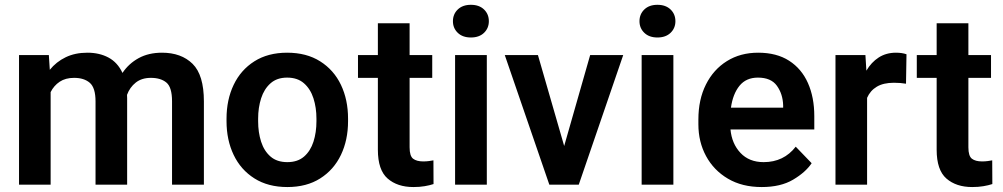

<svg xmlns="http://www.w3.org/2000/svg" viewBox="-20 -753 4089 783"><path d="M282.2 -435.5Q247.1 -435.5 223.4 -419.7Q199.7 -403.8 186.5 -377.4V0H57.6V-528.3H179.2L183.1 -468.3Q209.5 -501 247.8 -519.5Q286.1 -538.1 336.4 -538.1Q385.3 -538.1 422.4 -518.3Q459.5 -498.5 479.5 -455.6Q504.9 -493.7 545.4 -515.9Q585.9 -538.1 640.6 -538.1Q719.2 -538.1 765.4 -492.7Q811.5 -447.3 811.5 -339.4V0H681.6V-339.8Q681.6 -397.5 658.4 -416.5Q635.3 -435.5 595.2 -435.5Q558.1 -435.5 533.7 -416.3Q509.3 -397 498 -366.2Q498.5 -359.4 498.5 -352.5V0H369.6V-339.4Q369.6 -395 346.2 -415.3Q322.8 -435.5 282.2 -435.5Z M903.8 -258.8V-269Q903.8 -346.2 932.9 -407Q961.9 -467.8 1017.3 -502.9Q1072.8 -538.1 1150.9 -538.1Q1230 -538.1 1285.6 -502.9Q1341.3 -467.8 1370.4 -407Q1399.4 -346.2 1399.4 -269V-258.8Q1399.4 -182.1 1370.4 -121.3Q1341.3 -60.5 1285.9 -25.4Q1230.5 9.8 1151.9 9.8Q1073.2 9.8 1017.6 -25.4Q961.9 -60.5 932.9 -121.3Q903.8 -182.1 903.8 -258.8ZM1032.7 -269V-258.8Q1032.7 -212.9 1044.9 -175Q1057.1 -137.2 1083.3 -114.5Q1109.4 -91.8 1151.9 -91.8Q1193.8 -91.8 1220 -114.5Q1246.1 -137.2 1258.3 -175Q1270.5 -212.9 1270.5 -258.8V-269Q1270.5 -314 1258.3 -352.1Q1246.1 -390.1 1219.7 -413.3Q1193.4 -436.5 1150.9 -436.5Q1109.4 -436.5 1083.3 -413.3Q1057.1 -390.1 1044.9 -352.1Q1032.7 -314 1032.7 -269Z M1742.7 -528.3V-435.5H1650.4V-152.3Q1650.4 -116.7 1664.8 -105.7Q1679.2 -94.7 1706.1 -94.7Q1718.8 -94.7 1729.5 -96.2Q1740.2 -97.7 1747.6 -99.1L1748 -2.4Q1731.9 2.9 1711.7 6.3Q1691.4 9.8 1666 9.8Q1600.6 9.8 1560.8 -24.9Q1521 -59.6 1521 -142.1V-435.5H1439.9V-528.3H1521V-658.2H1650.4V-528.3Z M1827.1 -666.5Q1827.1 -695.3 1846.9 -714.4Q1866.7 -733.4 1900.4 -733.4Q1934.1 -733.4 1953.9 -714.4Q1973.6 -695.3 1973.6 -666.5Q1973.6 -638.2 1953.9 -619.1Q1934.1 -600.1 1900.4 -600.1Q1866.7 -600.1 1846.9 -619.1Q1827.1 -638.2 1827.1 -666.5ZM1965.3 -528.3V0H1835.9V-528.3Z M2173.8 -528.3 2280.8 -157.7 2386.7 -528.3H2521.5L2340.3 0H2220.2L2038.6 -528.3Z M2587.9 -666.5Q2587.9 -695.3 2607.7 -714.4Q2627.4 -733.4 2661.1 -733.4Q2694.8 -733.4 2714.6 -714.4Q2734.4 -695.3 2734.4 -666.5Q2734.4 -638.2 2714.6 -619.1Q2694.8 -600.1 2661.1 -600.1Q2627.4 -600.1 2607.7 -619.1Q2587.9 -638.2 2587.9 -666.5ZM2726.1 -528.3V0H2596.7V-528.3Z M3086.4 9.8Q3006.3 9.8 2948.5 -24.4Q2890.6 -58.6 2859.4 -116.5Q2828.1 -174.3 2828.1 -246.1V-265.6Q2828.1 -347.2 2858.9 -408.4Q2889.6 -469.7 2944.6 -503.9Q2999.5 -538.1 3071.8 -538.1Q3147 -538.1 3198 -505.4Q3249 -472.7 3274.9 -414.3Q3300.8 -356 3300.8 -279.3V-225.1H2959Q2964.4 -167 2999.8 -129.4Q3035.2 -91.8 3094.2 -91.8Q3176.3 -91.8 3225.1 -154.8L3290 -87.4Q3265.1 -50.3 3214.4 -20.3Q3163.6 9.8 3086.4 9.8ZM3070.8 -436.5Q3022.9 -436.5 2995.8 -403.3Q2968.8 -370.1 2960.9 -314H3173.8V-323.7Q3172.4 -369.6 3148.4 -403.1Q3124.5 -436.5 3070.8 -436.5Z M3676.8 -531.7 3674.8 -411.6Q3652.3 -415.5 3625.5 -415.5Q3582.5 -415.5 3555.7 -399.4Q3528.8 -383.3 3516.1 -354V0H3387.2V-528.3H3509.3L3513.2 -464.8Q3533.2 -499 3563.5 -518.6Q3593.8 -538.1 3633.8 -538.1Q3658.7 -538.1 3676.8 -531.7Z M4021.5 -528.3V-435.5H3929.2V-152.3Q3929.2 -116.7 3943.6 -105.7Q3958 -94.7 3984.9 -94.7Q3997.6 -94.7 4008.3 -96.2Q4019 -97.7 4026.4 -99.1L4026.9 -2.4Q4010.7 2.9 3990.5 6.3Q3970.2 9.8 3944.8 9.8Q3879.4 9.8 3839.6 -24.9Q3799.8 -59.6 3799.8 -142.1V-435.5H3718.8V-528.3H3799.8V-658.2H3929.2V-528.3Z"/></svg>

Font: Vazirmatn RD FD SemiBold
Style: Regular
Weight: 600
Designer: Saber Rastikerdar
Foundry: Saber Rastikerdar
Version: Version 33.003